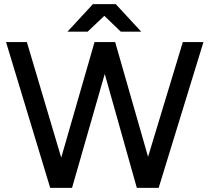

<svg xmlns="http://www.w3.org/2000/svg" viewBox="-20 -902 1007 922"><path d="M221 0 9 -700H109L274 -145L434 -700H533L691 -149L858 -700H957L742 0H637L483 -547L326 0ZM304 -750 426 -882H536L658 -750H560L481 -826L401 -750Z"/></svg>

Font: Figtree Medium
Style: Regular
Weight: 500
Designer: Erik Kennedy
Foundry: Erik Kennedy
Version: Version 2.001; ttfautohint (v1.8.4.7-5d5b);gftools[0.9.27]